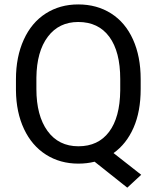

<svg xmlns="http://www.w3.org/2000/svg" viewBox="-20 -741 728 881"><path d="M625.5 -332.5Q625.5 -229.5 592.8 -155Q560.1 -80.6 501 -38.6L627.9 61L564 120.1L414.1 1Q378.9 9.8 339.8 9.8Q255.9 9.8 190.9 -31.5Q126 -72.8 90.1 -149.2Q54.2 -225.6 53.2 -326.2V-377.4Q53.2 -480 88.9 -558.6Q124.5 -637.2 189.7 -679Q254.9 -720.7 338.9 -720.7Q424.8 -720.7 490 -679.2Q555.2 -637.7 590.3 -559.8Q625.5 -481.9 625.5 -377.9ZM531.7 -378.4Q531.7 -503.9 481.7 -572Q431.6 -640.1 338.9 -640.1Q250.5 -640.1 199.5 -572.5Q148.4 -504.9 147 -384.8V-332.5Q147 -210.4 198 -140.1Q249 -69.8 339.8 -69.8Q430.7 -69.8 480.5 -136Q530.3 -202.1 531.7 -325.7Z"/></svg>

Font: Vazir FD
Style: Regular-FD
Weight: 400
Designer: Saber Rastikerdar
Foundry: Saber Rastikerdar
Version: Version 30.0.0